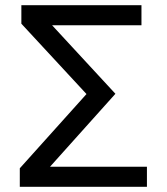

<svg xmlns="http://www.w3.org/2000/svg" viewBox="-20 -717 640 737"><path d="M56 0H544V-77H172L423 -357L180 -620H523V-697H62V-626L312 -356L56 -71Z"/></svg>

Font: CommitMono
Style: 400Regular
Weight: 400
Monospace: yes
Designer: Eigil Nikolajsen
Foundry: Eigil Nikolajsen
Version: Version 1.143